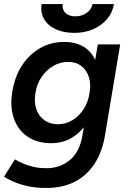

<svg xmlns="http://www.w3.org/2000/svg" viewBox="-24 -720 636 952"><path d="M205 212Q151 212 109 202Q67 192 39 179Q11 166 -4 156L50 70Q63 78 84.5 88Q106 98 136.5 106Q167 114 207 114Q273 114 322 74Q371 34 385 -50L461 -500H572L497 -51Q483 34 444 93Q405 152 345 182Q285 212 205 212ZM230 -10Q160 -10 112 -43Q64 -76 44 -135Q24 -194 38 -271Q51 -345 87 -398.5Q123 -452 176 -482Q229 -512 294 -512Q362 -512 404 -479Q446 -446 460.5 -387.5Q475 -329 462 -253Q449 -180 416.5 -125Q384 -70 337 -40Q290 -10 230 -10ZM264 -104Q302 -104 335 -124Q368 -144 390.5 -178.5Q413 -213 420 -259Q428 -304 416.5 -338.5Q405 -373 379 -393Q353 -413 314 -413Q274 -413 240 -393Q206 -373 182.5 -339Q159 -305 152 -260Q144 -215 156 -179.5Q168 -144 196 -124Q224 -104 264 -104ZM345 -557Q291 -557 251.5 -575.5Q212 -594 194 -626.5Q176 -659 182 -700H287Q283 -673 300.5 -656Q318 -639 349 -639Q383 -639 406.5 -656.5Q430 -674 435 -700H541Q534 -657 506.5 -625Q479 -593 437.5 -575Q396 -557 345 -557Z"/></svg>

Font: Figtree Light SemiBold
Style: Italic
Weight: 600
Italic angle: -9.5°
Version: Version 2.001;gftools[0.9.30]